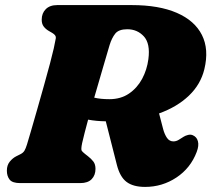

<svg xmlns="http://www.w3.org/2000/svg" viewBox="-20 -720 831 755"><path d="M753.5 -122.5Q729.5 -59 673.8 -22Q618 15 550.5 15Q503.5 15 477.5 -4.8Q451.5 -24.5 439.5 -72L396 -243Q358.5 -243.5 326.5 -249.5Q319 -221.5 312.8 -197.8Q306.5 -174 303 -157.5Q297.5 -131.5 301.8 -126.5Q306 -121.5 314 -115L325.5 -106Q338.5 -96 347 -85Q355.5 -74 355.5 -56Q355.5 -31 340.5 -15.5Q325.5 0 295.5 0H59.5Q28.5 0 17.8 -13.8Q7 -27.5 7 -49Q7 -70.5 18.5 -84.5Q30 -98.5 44 -105.5L60 -113.5Q71 -119 76 -127.2Q81 -135.5 86 -151.5Q91 -168.5 102 -205.5Q113 -242.5 126.2 -289.5Q139.5 -336.5 153 -384.2Q166.5 -432 176.8 -471Q187 -510 191.5 -530Q197.5 -558.5 199.5 -569.8Q201.5 -581 185.5 -590.5L172.5 -598Q159.5 -605.5 151.8 -615.8Q144 -626 144 -642.5Q144 -668 160 -684Q176 -700 205 -700H498Q605 -700 675.2 -669.5Q745.5 -639 774 -582.5Q802.5 -526 783.5 -447.5Q769 -388 722.8 -343.8Q676.5 -299.5 605.5 -274L621.5 -212.5Q627 -192 636.5 -178Q646 -164 662 -164Q672.5 -164 682.5 -170Q692.5 -176 702.5 -182.5Q708.5 -186.5 718.8 -189.2Q729 -192 737.5 -188.5Q753.5 -182 758.2 -164.8Q763 -147.5 753.5 -122.5ZM411 -543Q402.5 -514 385.5 -456.2Q368.5 -398.5 350.5 -336Q375.5 -330 410 -330Q455 -330 487.2 -352Q519.5 -374 538.8 -409.8Q558 -445.5 563.5 -487.5Q571.5 -548.5 545.8 -576.8Q520 -605 480.5 -605Q447 -605 433.2 -587.8Q419.5 -570.5 411 -543Z"/></svg>

Font: Fraunces 9pt S100 Black
Style: Italic
Weight: 900
Italic angle: -16°
Version: Version 1.000; ttfautohint (v1.8.3)